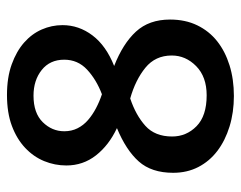

<svg xmlns="http://www.w3.org/2000/svg" viewBox="-90 -590 690 550"><g transform="rotate(-90 255.0 -315.0)"><path d="M258 -640Q308 -640 345.5 -626.5Q383 -613 408 -591Q433 -569 445.5 -540.5Q458 -512 458 -481Q458 -434 428.5 -395Q399 -356 341 -333Q405 -308 439.5 -270.5Q474 -233 474 -173Q474 -129 457.5 -95Q441 -61 412 -38Q383 -15 343 -2.5Q303 10 255 10Q208 10 167.5 -2.5Q127 -15 97.5 -37.5Q68 -60 51.5 -92Q35 -124 35 -164Q35 -226 67.5 -262.5Q100 -299 163 -325Q114 -348 85 -385Q56 -422 56 -470Q56 -503 68.5 -533.5Q81 -564 106.5 -588Q132 -612 169.5 -626Q207 -640 258 -640ZM154 -476Q154 -455 162.5 -438Q171 -421 186 -408Q201 -395 220 -385Q239 -375 260 -368Q302 -384 330.5 -410.5Q359 -437 359 -476Q359 -517 329.5 -540.5Q300 -564 256 -564Q206 -564 180 -537.5Q154 -511 154 -476ZM248 -287Q200 -271 169.5 -243.5Q139 -216 139 -167Q139 -126 168.5 -97Q198 -68 257 -68Q310 -68 340.5 -98Q371 -128 371 -168Q371 -215 336 -243.5Q301 -272 248 -287Z"/></g></svg>

Font: Mukta Vaani Medium
Style: Regular
Weight: 500
Designer: Noopur Datye, Girish Dalvi, Yashodeep Gholap, Pallavi Karambelkar
Foundry: Ek Type
Version: Version 2.538;PS 1.000;hotconv 16.6.51;makeotf.lib2.5.65220;